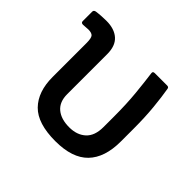

<svg xmlns="http://www.w3.org/2000/svg" viewBox="-128 -651 812 812"><g transform="rotate(45 278.0 -244.5)"><path d="M291 12Q185 12 138 -36Q91 -84 91 -172V-374Q91 -404 83.5 -412.5Q76 -421 56 -421Q49 -421 41 -420Q33 -419 26 -419Q14 -419 14 -429V-486Q14 -495 25 -497Q39 -499 55.5 -500Q72 -501 84 -501Q132 -501 159 -477Q186 -453 186 -404V-164Q186 -118 214 -94.5Q242 -71 291 -71Q337 -71 365 -96.5Q393 -122 393 -174V-238Q393 -313 387 -373.5Q381 -434 375 -478Q373 -489 385 -489H459Q469 -489 470 -480Q477 -440 482.5 -384Q488 -328 488 -260V-183Q488 -87 440 -37.5Q392 12 291 12Z"/></g></svg>

Font: Sofia Sans Medium
Style: Regular
Weight: 500
Designer: Botio Nikoltchev, Ani Petrova
Foundry: lettersoup
Version: Version 4.101; ttfautohint (v1.8.4.7-5d5b)